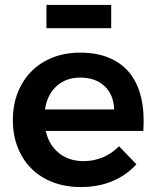

<svg xmlns="http://www.w3.org/2000/svg" viewBox="-20 -752 632 777"><path d="M430 -638H168V-732H430ZM304 -539Q374 -539 425 -516.5Q476 -494 507.5 -453Q539 -412 552 -353.5Q565 -295 560 -222H165Q178 -165 218.5 -132.5Q259 -100 318 -100Q360 -100 396.5 -115.5Q433 -131 462 -160L532 -87Q492 -43 435 -19Q378 5 307 5Q245 5 194 -14.5Q143 -34 107 -70Q71 -106 51.5 -156Q32 -206 32 -266Q32 -327 52 -377.5Q72 -428 108 -464Q144 -500 194 -519.5Q244 -539 304 -539ZM442 -309Q440 -369 403 -403.5Q366 -438 305 -438Q247 -438 209 -403.5Q171 -369 162 -309Z"/></svg>

Font: QuotatisMedium
Style: Regular
Weight: 500
Designer: Julieta Ulanovsky
Foundry: Quotatis-Medium
Version: Version 4.000;PS 004.000;hotconv 1.0.88;makeotf.lib2.5.64775